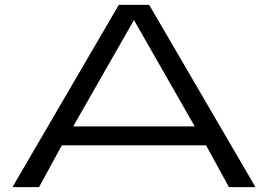

<svg xmlns="http://www.w3.org/2000/svg" viewBox="-20 -770 1102 790"><path d="M828.1 -171.9H234.4L140.6 0H31.2L468.8 -750H593.8L1031.2 0H921.9ZM781.2 -250 531.2 -687.5 281.2 -250Z"/></svg>

Font: Michroma
Style: Regular
Weight: 400
Version: Version 1.000